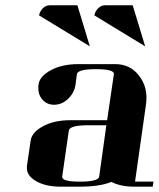

<svg xmlns="http://www.w3.org/2000/svg" viewBox="-20 -702 597 722"><path d="M81.1 -69.8V-77.1L95.2 -172.9Q99.6 -205.1 143.1 -228Q185.1 -250 244.1 -250H382.8L408.2 -422.9Q411.1 -441.9 340.8 -441.9Q272 -441.9 269 -422.9L264.2 -384.8Q259.8 -352.5 235.8 -330.1Q212.4 -308.1 183.1 -308.1Q154.8 -308.1 137.2 -330.1Q124 -346.7 124 -371.1Q124 -379.9 125 -384.8Q129.4 -416 172.9 -439Q214.8 -460.9 274.9 -460.9H413.1Q470.7 -460.9 503.9 -416Q530.8 -380.4 530.8 -334Q530.8 -325.7 528.8 -308.1L487.8 -19H557.1L554.2 0H484.9Q433.1 0 398.9 -18.1Q356.4 0 277.8 0H209Q149.9 0 113.8 -22Q81.1 -41.5 81.1 -69.8ZM127 -644Q129.4 -659.2 141.1 -670.9Q152.3 -682.1 167 -682.1H271L317.9 -527.8ZM213.9 -38.1Q210.9 -19 280.8 -19Q350.1 -19 353 -38.1L379.9 -231H311Q241.7 -231 238.8 -210.9ZM335 -644Q337.4 -659.2 349.1 -670.9Q360.4 -682.1 374 -682.1H479L525.9 -527.8Z"/></svg>

Font: Hjet
Style: Italic
Weight: 400
Designer: T. Christopher White
Version: Version 1.2